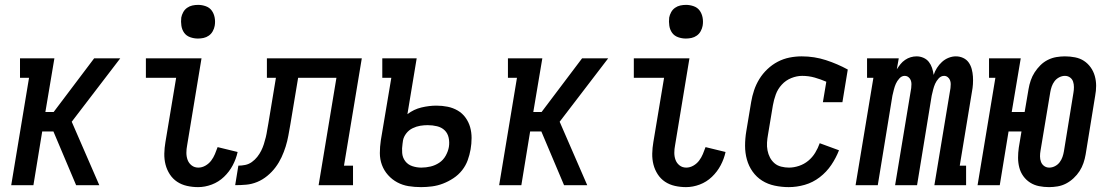

<svg xmlns="http://www.w3.org/2000/svg" viewBox="-20 -759 4540 787"><path d="M26 0 99 -440H62V-520H203L166 -300H200L366 -520H473L274 -260L387 0H292L199 -220H153L117 0Z M792 8Q769 8 746.5 3Q724 -2 706 -14Q688 -26 676 -44.5Q664 -63 658.5 -84.5Q653 -106 653.5 -129.5Q654 -153 658 -176L702 -440H578V-520H806L747 -163Q744 -148 744 -132.5Q744 -117 749 -103.5Q754 -90 765.5 -81Q777 -72 793 -72Q808 -72 822 -80Q836 -88 845.5 -100.5Q855 -113 861 -127.5Q867 -142 872 -156L954 -136Q948 -108 934 -81.5Q920 -55 898 -34Q876 -13 848 -2.5Q820 8 792 8ZM791 -601Q775 -601 759.5 -606.5Q744 -612 735 -624.5Q726 -637 723.5 -653.5Q721 -670 723 -687Q725 -698 731 -709Q737 -720 747 -727Q757 -734 768.5 -736.5Q780 -739 792 -739Q808 -739 823.5 -733.5Q839 -728 848 -715.5Q857 -703 860 -686.5Q863 -670 860 -653Q858 -642 852 -631Q846 -620 836 -613Q826 -606 814.5 -603.5Q803 -601 791 -601Z M944 0 957 -80Q971 -80 985.5 -83Q1000 -86 1012.5 -95Q1025 -104 1034.5 -116Q1044 -128 1050.5 -141Q1057 -154 1061.5 -168Q1066 -182 1069.5 -196.5Q1073 -211 1075 -225Q1077 -239 1080 -253L1111 -440H1074V-520H1463L1390 -80H1427V0H1286L1359 -440H1202L1170 -248Q1166 -226 1162 -203.5Q1158 -181 1151 -158.5Q1144 -136 1134 -114.5Q1124 -93 1109.5 -73.5Q1095 -54 1075.5 -38Q1056 -22 1034 -13Q1012 -4 989.5 -2Q967 0 944 0Z M1706 8Q1679 8 1654.5 4Q1630 0 1608.5 -11.5Q1587 -23 1570.5 -41.5Q1554 -60 1545.5 -83Q1537 -106 1537 -131.5Q1537 -157 1541 -184L1584 -440H1547V-520H1688L1650 -291Q1676 -311 1707.5 -318.5Q1739 -326 1769 -326Q1793 -326 1815 -321.5Q1837 -317 1856 -306Q1875 -295 1888 -277Q1901 -259 1907 -238Q1913 -217 1913 -193.5Q1913 -170 1909 -147Q1905 -124 1897 -102Q1889 -80 1874 -61Q1859 -42 1838.5 -28.5Q1818 -15 1796 -6.5Q1774 2 1751 5Q1728 8 1706 8ZM1707 -72Q1726 -72 1745 -76.5Q1764 -81 1780.5 -92Q1797 -103 1807 -121Q1817 -139 1820 -157Q1823 -176 1819 -194.5Q1815 -213 1802.5 -225Q1790 -237 1771.5 -241.5Q1753 -246 1733 -246Q1718 -246 1702.5 -243.5Q1687 -241 1671.5 -233.5Q1656 -226 1645.5 -212.5Q1635 -199 1632 -184L1630 -170Q1627 -151 1628.5 -132Q1630 -113 1641 -98.5Q1652 -84 1670 -78Q1688 -72 1707 -72Z M2026 0 2099 -440H2062V-520H2203L2166 -300H2200L2366 -520H2473L2274 -260L2387 0H2292L2199 -220H2153L2117 0Z M2792 8Q2769 8 2746.5 3Q2724 -2 2706 -14Q2688 -26 2676 -44.5Q2664 -63 2658.5 -84.5Q2653 -106 2653.5 -129.5Q2654 -153 2658 -176L2702 -440H2578V-520H2806L2747 -163Q2744 -148 2744 -132.5Q2744 -117 2749 -103.5Q2754 -90 2765.5 -81Q2777 -72 2793 -72Q2808 -72 2822 -80Q2836 -88 2845.5 -100.5Q2855 -113 2861 -127.5Q2867 -142 2872 -156L2954 -136Q2948 -108 2934 -81.5Q2920 -55 2898 -34Q2876 -13 2848 -2.5Q2820 8 2792 8ZM2791 -601Q2775 -601 2759.5 -606.5Q2744 -612 2735 -624.5Q2726 -637 2723.5 -653.5Q2721 -670 2723 -687Q2725 -698 2731 -709Q2737 -720 2747 -727Q2757 -734 2768.5 -736.5Q2780 -739 2792 -739Q2808 -739 2823.5 -733.5Q2839 -728 2848 -715.5Q2857 -703 2860 -686.5Q2863 -670 2860 -653Q2858 -642 2852 -631Q2846 -620 2836 -613Q2826 -606 2814.5 -603.5Q2803 -601 2791 -601Z M3213 8Q3184 8 3155.5 2Q3127 -4 3104 -18.5Q3081 -33 3065 -55.5Q3049 -78 3041.5 -105Q3034 -132 3034 -161.5Q3034 -191 3039 -221L3059 -341Q3063 -365 3071 -389Q3079 -413 3092.5 -435Q3106 -457 3125.5 -475.5Q3145 -494 3168 -506Q3191 -518 3216 -523Q3241 -528 3266 -528Q3318 -528 3365.5 -512.5Q3413 -497 3455 -474L3433 -340H3353L3367 -424Q3344 -434 3319.5 -441Q3295 -448 3268 -448Q3246 -448 3223.5 -439Q3201 -430 3184.5 -412Q3168 -394 3160 -372Q3152 -350 3148 -327L3128 -207Q3125 -191 3124 -174.5Q3123 -158 3126 -142.5Q3129 -127 3136 -113.5Q3143 -100 3154.5 -90Q3166 -80 3182 -76Q3198 -72 3214 -72Q3234 -72 3255 -79Q3276 -86 3293 -100Q3310 -114 3321.5 -133Q3333 -152 3340 -172L3419 -143Q3407 -112 3387.5 -83Q3368 -54 3340 -32.5Q3312 -11 3279 -1.5Q3246 8 3213 8Z M3487 0 3560 -440H3534V-520H3664L3656 -475Q3663 -486 3671 -496Q3679 -506 3690 -513.5Q3701 -521 3713 -524.5Q3725 -528 3737 -528Q3752 -528 3765.5 -522Q3779 -516 3787.5 -505Q3796 -494 3800.5 -480.5Q3805 -467 3807 -452Q3812 -467 3820.5 -480.5Q3829 -494 3841 -505Q3853 -516 3868 -522Q3883 -528 3898 -528Q3914 -528 3928 -521.5Q3942 -515 3950.5 -503Q3959 -491 3963 -476Q3967 -461 3968 -445.5Q3969 -430 3968 -414Q3967 -398 3964 -383L3914 -80H3940V0H3810L3876 -398Q3877 -406 3877 -414.5Q3877 -423 3874 -430.5Q3871 -438 3864.5 -443Q3858 -448 3850 -448Q3837 -448 3827.5 -437.5Q3818 -427 3813 -415.5Q3808 -404 3805 -392Q3802 -380 3799 -367L3739 0H3649L3715 -398Q3716 -406 3716 -414.5Q3716 -423 3713 -430.5Q3710 -438 3703.5 -443Q3697 -448 3688 -448Q3676 -448 3666.5 -437.5Q3657 -427 3652 -415.5Q3647 -404 3644 -392Q3641 -380 3638 -367L3578 0Z M4280 8Q4259 8 4239 4Q4219 0 4202.5 -10.5Q4186 -21 4174.5 -37Q4163 -53 4158 -72.5Q4153 -92 4153 -112.5Q4153 -133 4156 -154L4167 -220H4114L4078 0H3987L4060 -440H4034V-520H4164L4127 -300H4180L4196 -394Q4199 -412 4205 -429.5Q4211 -447 4221 -462.5Q4231 -478 4244.5 -491.5Q4258 -505 4275 -513.5Q4292 -522 4310 -525Q4328 -528 4345 -528Q4366 -528 4386.5 -524Q4407 -520 4423 -509.5Q4439 -499 4450.5 -483Q4462 -467 4467.5 -447.5Q4473 -428 4473 -407.5Q4473 -387 4469 -366L4430 -126Q4427 -108 4421 -90.5Q4415 -73 4405 -57.5Q4395 -42 4380.5 -28.5Q4366 -15 4349.5 -6.5Q4333 2 4315 5Q4297 8 4280 8ZM4281 -72Q4293 -72 4304.5 -78Q4316 -84 4323.5 -94Q4331 -104 4335 -115.5Q4339 -127 4341 -139L4380 -379Q4382 -390 4382 -402Q4382 -414 4378.5 -424.5Q4375 -435 4366 -441.5Q4357 -448 4345 -448Q4333 -448 4321.5 -442Q4310 -436 4302.5 -426Q4295 -416 4291 -404.5Q4287 -393 4285 -381L4245 -141Q4243 -130 4243 -118Q4243 -106 4247 -95.5Q4251 -85 4260 -78.5Q4269 -72 4281 -72Z"/></svg>

Font: Iosevka Curly Slab Medium
Style: Italic
Weight: 500
Italic angle: -9°
Monospace: yes
Designer: Belleve Invis
Foundry: Belleve Invis
Version: Version 22.1.2; ttfautohint (v1.8.4)